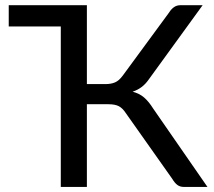

<svg xmlns="http://www.w3.org/2000/svg" viewBox="-20 -738 845 758"><path d="M14.5 -717.5H323V-406H396Q418.5 -406 434.2 -412.8Q450 -419.5 465 -440L647.5 -688.5Q655.5 -701.5 666.5 -709.5Q677.5 -717.5 693 -717.5H780L567 -424Q543 -389 503.5 -376Q530.5 -369 549 -353Q567.5 -337 585 -309L799 0H706Q690.5 0 680 -8Q669.5 -16 660 -32L477 -291Q464 -311 449 -318.8Q434 -326.5 408 -326.5H323V0H220V-633.5H14.5Z"/></svg>

Font: Lato Medium
Style: Regular
Weight: 500
Designer: Lukasz Dziedzic
Foundry: tyPoland Lukasz Dziedzic
Version: Version 2.006; 2014-01-15